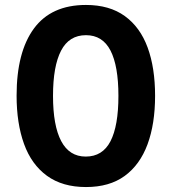

<svg xmlns="http://www.w3.org/2000/svg" viewBox="-20 -745 693 775"><path d="M606 -358Q606 -245 575.5 -162.5Q545 -80 483.5 -35Q422 10 327 10Q232 10 169.5 -35.5Q107 -81 77 -164Q47 -247 47 -359Q47 -535 117 -630Q187 -725 327 -725Q422 -725 484 -680Q546 -635 576 -553Q606 -471 606 -358ZM194 -358Q194 -238 227 -175.5Q260 -113 326 -113Q394 -113 426 -175Q458 -237 458 -358Q458 -479 426 -541Q394 -603 327 -603Q259 -603 226.5 -540.5Q194 -478 194 -358Z"/></svg>

Font: Noto Sans Myanmar UI Condensed
Style: Bold
Weight: 700
Width: 3
Designer: Monotype Design Team
Foundry: Monotype Imaging Inc.
Version: Version 2.103; ttfautohint (v1.8.4.7-5d5b)